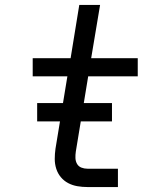

<svg xmlns="http://www.w3.org/2000/svg" viewBox="-20 -755 640 775"><path d="M333 0Q312 0 292 -3.5Q272 -7 255 -16Q238 -25 225.5 -40Q213 -55 207 -74Q201 -93 201 -113.5Q201 -134 204 -155L252 -447H112V-520H265L300 -735H384L348 -520H536V-447H336L286 -143Q284 -130 284.5 -117Q285 -104 291 -93.5Q297 -83 308.5 -78.5Q320 -74 333 -74H456V0ZM130 -265V-339H432V-265Z"/></svg>

Font: Iosevka SS04 Extended Oblique
Style: Regular
Weight: 400
Width: 7
Italic angle: -9°
Monospace: yes
Designer: Belleve Invis
Foundry: Belleve Invis
Version: Version 19.0.0; ttfautohint (v1.8.4)